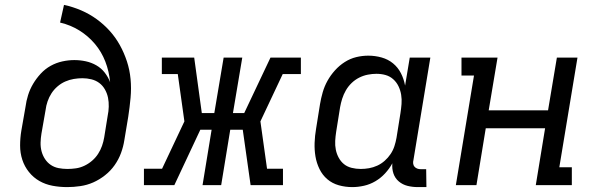

<svg xmlns="http://www.w3.org/2000/svg" viewBox="-20 -755 2440 783"><path d="M254 8Q223 8 194 2.5Q165 -3 140.5 -17Q116 -31 98 -53.5Q80 -76 71 -103.5Q62 -131 62 -161.5Q62 -192 67 -222L84 -319Q87 -343 94.5 -367Q102 -391 115 -413Q128 -435 146 -454.5Q164 -474 186.5 -486.5Q209 -499 234 -504.5Q259 -510 283 -510Q307 -510 330 -505Q353 -500 373 -488.5Q393 -477 407 -459Q421 -441 429 -420Q425 -464 409.5 -504Q394 -544 367 -576Q340 -608 304 -630.5Q268 -653 225 -663L241 -735Q278 -727 311.5 -712.5Q345 -698 374 -677Q403 -656 427 -629.5Q451 -603 468.5 -571.5Q486 -540 497.5 -505Q509 -470 512.5 -432.5Q516 -395 512.5 -356.5Q509 -318 503 -279L487 -183Q483 -157 473.5 -131Q464 -105 447.5 -81.5Q431 -58 408 -40Q385 -22 360 -11Q335 0 307.5 4Q280 8 254 8ZM255 -66Q272 -66 289.5 -68.5Q307 -71 324 -79Q341 -87 355.5 -99.5Q370 -112 380 -127.5Q390 -143 396 -160Q402 -177 405 -195L419 -282Q423 -301 423.5 -320Q424 -339 420.5 -356.5Q417 -374 408 -390Q399 -406 385 -416.5Q371 -427 353 -431.5Q335 -436 316 -436Q299 -436 281 -433Q263 -430 246 -422.5Q229 -415 214.5 -402.5Q200 -390 190 -374.5Q180 -359 174 -341.5Q168 -324 166 -307L149 -210Q146 -192 145.5 -173.5Q145 -155 149.5 -138Q154 -121 163.5 -106.5Q173 -92 187 -82.5Q201 -73 218.5 -69.5Q236 -66 255 -66Z M691 0H567V-67H641L732 -260L705 -453H640V-520H772L803 -294H854L892 -520H968L930 -294H976L1083 -520H1207V-453H1133L1042 -260L1069 -67H1134V0H1002L970 -226H919L882 0H806L843 -226H797Z M1417 8Q1388 8 1361.5 0.5Q1335 -7 1315 -24Q1295 -41 1283 -65.5Q1271 -90 1266.5 -117Q1262 -144 1263 -172.5Q1264 -201 1269 -230L1285 -330Q1289 -354 1296 -378.5Q1303 -403 1315.5 -425.5Q1328 -448 1346 -468Q1364 -488 1386 -502Q1408 -516 1432.5 -522Q1457 -528 1482 -528Q1510 -528 1536.5 -520.5Q1563 -513 1583 -496.5Q1603 -480 1615 -456.5Q1627 -433 1632 -406L1651 -520H1735L1666 -102Q1664 -95 1665 -87.5Q1666 -80 1670.5 -75Q1675 -70 1681.5 -67.5Q1688 -65 1696 -65H1718L1719 8H1684Q1662 8 1642 3Q1622 -2 1606.5 -15Q1591 -28 1584.5 -47.5Q1578 -67 1580 -89Q1568 -67 1550.5 -48Q1533 -29 1511 -16Q1489 -3 1464.5 2.5Q1440 8 1417 8ZM1451 -66Q1468 -66 1485 -69Q1502 -72 1518.5 -79.5Q1535 -87 1549 -99.5Q1563 -112 1573 -127Q1583 -142 1588.5 -159Q1594 -176 1597 -193L1613 -293Q1616 -312 1617.5 -331Q1619 -350 1616 -368.5Q1613 -387 1605 -403.5Q1597 -420 1583.5 -432Q1570 -444 1552.5 -449Q1535 -454 1515 -454Q1498 -454 1480 -450.5Q1462 -447 1445 -438.5Q1428 -430 1414 -416.5Q1400 -403 1390.5 -386.5Q1381 -370 1375.5 -352.5Q1370 -335 1367 -318L1351 -218Q1348 -199 1347 -180.5Q1346 -162 1349.5 -144.5Q1353 -127 1361.5 -111.5Q1370 -96 1383 -85.5Q1396 -75 1414 -70.5Q1432 -66 1451 -66Z M1839 0 1913 -447H1862V-520H2009L1973 -305H2215L2251 -520H2335L2261 -73H2312V0H2165L2203 -232H1961L1923 0Z"/></svg>

Font: Iosevka HT Extended
Style: Italic
Weight: 400
Width: 7
Italic angle: -9°
Monospace: yes
Designer: Belleve Invis
Foundry: Belleve Invis
Version: Version 32.3.0; ttfautohint (v1.8.4)